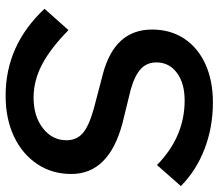

<svg xmlns="http://www.w3.org/2000/svg" viewBox="-66 -682 759 666"><g transform="rotate(90 313.0 -349.5)"><path d="M312 10Q137 10 11 -125L85 -208Q148 -146 204 -116.5Q260 -87 319 -87Q384 -87 425.5 -119.5Q467 -152 467 -201Q467 -236 442.5 -257.5Q418 -279 357 -296L235 -328Q83 -369 83 -498Q83 -562 114.5 -609.5Q146 -657 203 -683Q260 -709 336 -709Q421 -709 496 -680.5Q571 -652 626 -598L553 -515Q455 -611 329 -611Q269 -611 233 -584Q197 -557 197 -513Q197 -480 219.5 -459Q242 -438 291 -424L409 -395Q584 -348 584 -218Q584 -151 549.5 -99.5Q515 -48 454 -19Q393 10 312 10Z"/></g></svg>

Font: Red Hat Text Medium
Style: Italic
Weight: 500
Italic angle: -12°
Designer: Pentagram, MCKL
Foundry: Pentagram, MCKL
Version: Version 1.023; ttfautohint (v1.8.3)